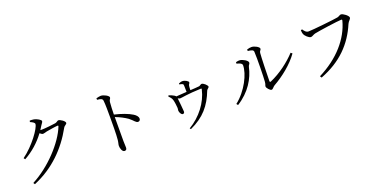

<svg xmlns="http://www.w3.org/2000/svg" viewBox="-18 -1626 5036 2549"><g transform="rotate(-20 2500.0 -352.0)"><path d="M388 -752C423 -737 449 -721 449 -704C449 -646 302 -442 146 -330L161 -309C278 -373 378 -463 457 -569C473 -555 489 -545 500 -545C514 -545 535 -553 556 -558C592 -565 694 -581 716 -581C725 -581 729 -578 724 -566C646 -368 411 -110 154 24L169 46C451 -71 654 -277 791 -526C805 -552 838 -558 838 -578C838 -604 775 -645 751 -645C734 -645 727 -628 700 -622C672 -617 549 -603 501 -603C495 -603 489 -603 482 -604C494 -621 505 -640 516 -658C531 -683 545 -693 545 -710C545 -728 492 -758 453 -767C431 -771 411 -771 393 -771Z M1327 -725C1380 -719 1402 -713 1405 -681C1411 -631 1411 -522 1411 -442C1411 -366 1411 -202 1403 -128C1399 -90 1390 -72 1390 -50C1390 -16 1407 39 1440 39C1462 39 1472 27 1472 1C1472 -16 1470 -46 1469 -90C1468 -196 1469 -360 1470 -429C1538 -403 1592 -374 1637 -343C1697 -297 1708 -263 1741 -263C1762 -263 1773 -280 1773 -297C1773 -328 1747 -353 1717 -372C1662 -407 1567 -442 1470 -464C1471 -519 1473 -592 1478 -640C1482 -673 1500 -677 1500 -697C1500 -720 1432 -758 1390 -758C1371 -758 1352 -752 1326 -746Z M2423 -543C2439 -540 2455 -537 2464 -532C2477 -526 2477 -521 2478 -504C2479 -484 2480 -443 2480 -417C2433 -413 2375 -409 2332 -407C2328 -413 2321 -419 2309 -426C2289 -439 2263 -448 2239 -456L2231 -443C2251 -421 2270 -403 2278 -373C2286 -349 2294 -281 2295 -257C2295 -243 2291 -229 2291 -221C2292 -197 2310 -157 2334 -157C2350 -158 2358 -167 2358 -186C2358 -205 2344 -343 2340 -377C2353 -369 2361 -365 2372 -365C2398 -365 2484 -386 2671 -392C2682 -392 2684 -390 2681 -378C2642 -207 2520 -46 2353 53L2366 67C2564 -22 2671 -150 2744 -341C2751 -358 2778 -368 2778 -384C2778 -403 2729 -449 2703 -449C2690 -449 2677 -433 2662 -430C2633 -426 2581 -424 2535 -421C2535 -442 2537 -466 2539 -481C2542 -505 2557 -508 2557 -525C2557 -542 2511 -570 2475 -570C2457 -570 2441 -564 2423 -556Z M3429 -649C3480 -644 3507 -635 3508 -610C3514 -514 3508 -245 3503 -188C3500 -148 3489 -143 3489 -124C3489 -105 3529 -57 3551 -57C3571 -57 3584 -85 3607 -99C3744 -176 3890 -293 3976 -416L3955 -433C3862 -332 3723 -225 3578 -163C3568 -160 3562 -162 3562 -176C3562 -251 3570 -523 3575 -569C3578 -600 3598 -600 3598 -622C3598 -646 3533 -682 3493 -682C3470 -682 3453 -679 3427 -670ZM3306 -493C3306 -372 3205 -164 3046 -40L3063 -19C3245 -133 3338 -293 3371 -446C3376 -471 3395 -478 3395 -499C3395 -529 3324 -567 3289 -570C3267 -572 3246 -567 3231 -563V-542C3255 -536 3306 -524 3306 -493Z M4204 -673 4185 -666C4187 -638 4190 -623 4195 -609C4205 -584 4252 -536 4282 -536C4301 -536 4323 -556 4350 -562C4407 -575 4691 -615 4735 -615C4745 -615 4751 -613 4747 -598C4685 -364 4501 -150 4215 -6L4230 18C4525 -95 4704 -282 4809 -531C4823 -564 4855 -581 4855 -603C4855 -631 4785 -683 4756 -683C4739 -683 4726 -667 4700 -661C4652 -651 4334 -617 4277 -617C4242 -617 4220 -649 4204 -673Z"/></g></svg>

Font: Source Han Serif
Style: Regular
Weight: 400
Designer: Ryoko NISHIZUKA 西塚涼子 (kana & ideographs); Frank Grießhammer (Latin, Greek & Cyrillic); Wenlong ZHANG 张文龙 (bopomofo); San
Foundry: Adobe Systems Incorporated
Version: Version 1.001;PS 1.001;hotconv 16.6.54;makeotf.lib2.5.65590